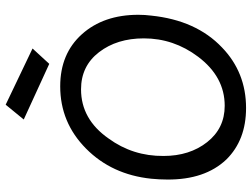

<svg xmlns="http://www.w3.org/2000/svg" viewBox="-126 -755 896 684"><g transform="rotate(-90 322.0 -413.0)"><path d="M279.3 15.6Q165 15.6 95.7 -54.7Q23.4 -130.9 24.4 -265.6Q24.4 -293 27.3 -322.3Q42 -462.9 134.8 -554.7Q227.5 -646.5 356.4 -646.5Q472.7 -646.5 542 -569.3Q611.3 -492.2 611.3 -368.2Q611.3 -344.7 608.4 -322.3Q591.8 -162.1 495.1 -70.3Q406.2 15.6 279.3 15.6ZM345.7 -572.3Q239.3 -572.3 170.9 -474.6Q107.4 -387.7 108.4 -278.3Q108.4 -185.5 157.7 -123Q207 -60.5 287.1 -60.5Q390.6 -60.5 461.9 -155.3Q527.3 -242.2 527.3 -348.6Q527.3 -444.3 478 -508.3Q428.7 -572.3 345.7 -572.3ZM436.5 -685.5 238.3 -776.4 291 -840.8 491.2 -745.1Z"/></g></svg>

Font: Puritan
Style: Italic
Weight: 400
Version: 2.0a